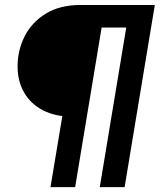

<svg xmlns="http://www.w3.org/2000/svg" viewBox="-20 -670 643 773"><path d="M183.3 83.3 237.5 -241.7 274.2 -200Q203.3 -200 153.3 -225.8Q103.3 -251.7 77.1 -297.5Q50.8 -343.3 50.8 -402.5Q50.8 -467.5 79.2 -523.8Q107.5 -580 164.2 -615Q220.8 -650 305 -650H603.3L481.7 83.3H381.7L488.3 -559.2H389.2L282.5 83.3Z"/></svg>

Font: Familjen Grotesk SemiBold
Style: Italic
Weight: 600
Italic angle: -9.46201°
Designer: Anders Wikstroem, Jonas Baeckman, Matilda Gysing, Kristian Moeller
Foundry: Familjen STHLM AB
Version: Version 2.002